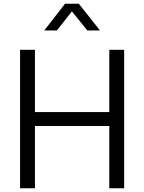

<svg xmlns="http://www.w3.org/2000/svg" viewBox="-20 -1013 776 1033"><path d="M88 -745H168V-410H568V-745H648V0H568V-335H168V0H88ZM330 -993H404L518 -849H450L344 -980H389L286 -849H218Z"/></svg>

Font: Trafiko Sans Variable
Style: Regular
Weight: 400
Designer: Gumpita Rahayu / Trafiko
Foundry: Tokotype / Trafiko
Version: Version 0.001;FEAKit 1.0